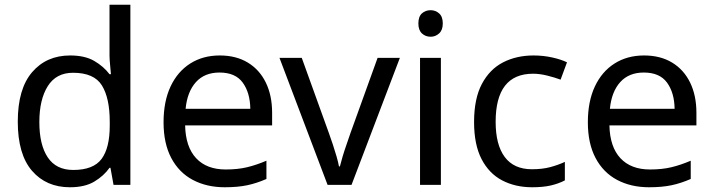

<svg xmlns="http://www.w3.org/2000/svg" viewBox="-20 -780 3009 810"><path d="M275 10Q175 10 115 -59.5Q55 -129 55 -267Q55 -405 115.5 -475.5Q176 -546 276 -546Q338 -546 377.5 -523Q417 -500 442 -467H448Q447 -480 444.5 -505.5Q442 -531 442 -546V-760H530V0H459L446 -72H442Q418 -38 378 -14Q338 10 275 10ZM289 -63Q374 -63 408.5 -109.5Q443 -156 443 -250V-266Q443 -366 410 -419.5Q377 -473 288 -473Q217 -473 181.5 -416.5Q146 -360 146 -265Q146 -169 181.5 -116Q217 -63 289 -63Z M907 -546Q976 -546 1025.5 -516Q1075 -486 1101.5 -431.5Q1128 -377 1128 -304V-251H761Q763 -160 807.5 -112.5Q852 -65 932 -65Q983 -65 1022.5 -74.5Q1062 -84 1104 -102V-25Q1063 -7 1023 1.5Q983 10 928 10Q852 10 793.5 -21Q735 -52 702.5 -113.5Q670 -175 670 -264Q670 -352 699.5 -415Q729 -478 782.5 -512Q836 -546 907 -546ZM906 -474Q843 -474 806.5 -433.5Q770 -393 763 -321H1036Q1035 -389 1004 -431.5Q973 -474 906 -474Z M1362 0 1159 -536H1253L1367 -220Q1375 -198 1384 -171Q1393 -144 1400 -119.5Q1407 -95 1410 -78H1414Q1418 -95 1425.5 -120Q1433 -145 1442.5 -172Q1452 -199 1459 -220L1573 -536H1667L1463 0Z M1840 -536V0H1752V-536ZM1797 -737Q1817 -737 1832.5 -723.5Q1848 -710 1848 -681Q1848 -653 1832.5 -639Q1817 -625 1797 -625Q1775 -625 1760 -639Q1745 -653 1745 -681Q1745 -710 1760 -723.5Q1775 -737 1797 -737Z M2225 10Q2154 10 2098.5 -19Q2043 -48 2011.5 -109Q1980 -170 1980 -265Q1980 -364 2013 -426Q2046 -488 2102.5 -517Q2159 -546 2231 -546Q2272 -546 2310 -537.5Q2348 -529 2372 -517L2345 -444Q2321 -453 2289 -461Q2257 -469 2229 -469Q2071 -469 2071 -266Q2071 -169 2109.5 -117.5Q2148 -66 2224 -66Q2268 -66 2301.5 -75Q2335 -84 2363 -97V-19Q2336 -5 2303.5 2.5Q2271 10 2225 10Z M2697 -546Q2766 -546 2815.5 -516Q2865 -486 2891.5 -431.5Q2918 -377 2918 -304V-251H2551Q2553 -160 2597.5 -112.5Q2642 -65 2722 -65Q2773 -65 2812.5 -74.5Q2852 -84 2894 -102V-25Q2853 -7 2813 1.5Q2773 10 2718 10Q2642 10 2583.5 -21Q2525 -52 2492.5 -113.5Q2460 -175 2460 -264Q2460 -352 2489.5 -415Q2519 -478 2572.5 -512Q2626 -546 2697 -546ZM2696 -474Q2633 -474 2596.5 -433.5Q2560 -393 2553 -321H2826Q2825 -389 2794 -431.5Q2763 -474 2696 -474Z"/></svg>

Font: Noto Naskh Arabic
Style: Regular
Weight: 400
Designer: Monotype Design Team, David Williams, Mohamad Dakak and Nizar Qandah
Foundry: Monotype Imaging Inc.
Version: Version 2.013